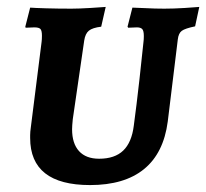

<svg xmlns="http://www.w3.org/2000/svg" viewBox="-20 -525 595 554"><path d="M188 -152Q188 -111 208 -89Q228 -67 266 -67Q311 -67 335.5 -90.5Q360 -114 366 -162Q374 -221 382.5 -297Q391 -373 394 -404Q395 -411 395 -421Q395 -436 390.5 -441Q386 -446 375 -446L350 -445L348 -448L362 -503Q372 -503 399.5 -501.5Q427 -500 454 -500Q481 -500 513 -502Q545 -504 555 -505L543 -449Q514 -443 504.5 -436Q495 -429 493 -411L464 -174Q452 -83 395.5 -37Q339 9 240 9Q67 9 67 -127V-135Q67 -144 69 -158L100 -404Q101 -411 101 -422Q101 -437 96.5 -441.5Q92 -446 79 -446L54 -445L53 -448L67 -503Q79 -502 113 -501Q147 -500 186 -500Q207 -500 240.5 -502Q274 -504 285 -505L272 -448Q247 -445 236.5 -436.5Q226 -428 223 -408L190 -181Q188 -161 188 -152Z"/></svg>

Font: Alegreya SC
Style: Bold Italic
Weight: 700
Italic angle: -7°
Designer: Juan Pablo del Peral
Foundry: Huerta Tipografica
Version: Version 2.007; ttfautohint (v1.6)